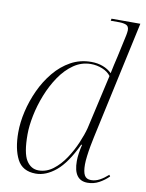

<svg xmlns="http://www.w3.org/2000/svg" viewBox="-86 -821 676 892"><g transform="rotate(10 252.0 -375.0)"><path d="M145 10Q82 10 57 -38.5Q32 -87 32 -165Q32 -212 44 -264Q56 -316 79 -366Q102 -416 136 -457Q170 -498 213.5 -522Q257 -546 310 -546Q340 -546 365 -536.5Q390 -527 407 -510Q411 -530 415.5 -550Q420 -570 425 -591L448 -697Q449 -704 450 -709.5Q451 -715 451 -720Q451 -739 438 -744.5Q425 -750 404 -750H365L367 -760H503L382 -203Q378 -185 373.5 -160.5Q369 -136 366 -112Q363 -88 363 -72Q363 -37 372 -21Q381 -5 403 -5Q424 -5 443.5 -15.5Q463 -26 483 -44L488 -37Q468 -17 443 -3.5Q418 10 389 10Q323 10 323 -81Q323 -98 326 -118Q329 -138 334 -159H330Q287 -68 240 -29Q193 10 145 10ZM155 -7Q192 -7 223.5 -31Q255 -55 279.5 -92Q304 -129 321 -169Q338 -209 346 -240L404 -496Q390 -515 364 -525.5Q338 -536 310 -536Q266 -536 229 -510.5Q192 -485 163.5 -443Q135 -401 115.5 -351.5Q96 -302 86 -252.5Q76 -203 76 -163Q76 -75 97.5 -41Q119 -7 155 -7Z"/></g></svg>

Font: Noto Serif Display ExtraLight
Style: Italic
Weight: 200
Italic angle: -12°
Designer: Monotype Design Team
Foundry: Monotype Imaging Inc.
Version: Version 2.009